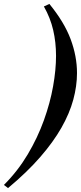

<svg xmlns="http://www.w3.org/2000/svg" viewBox="-74 -804 413 980"><path d="M-33 156 -54 140Q17 69 67.5 -16Q118 -101 150 -190Q182 -279 197 -363.5Q212 -448 212 -519Q212 -588 197.5 -650.5Q183 -713 150 -771L178 -784Q254 -691 286.5 -604Q319 -517 319 -431Q319 -365 300 -295Q281 -225 239.5 -152Q198 -79 131 -2Q64 75 -33 156Z"/></svg>

Font: Libre Bodoni
Style: Italic
Weight: 400
Italic angle: -13°
Designer: Pablo Impallari, Rodrigo Fuenzalida
Foundry: Impallari Type
Version: Version 2.005;gftools[0.9.23]